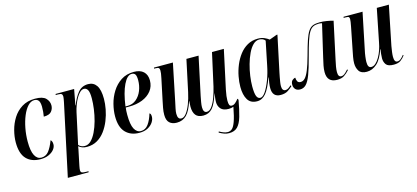

<svg xmlns="http://www.w3.org/2000/svg" viewBox="-63 -1038 3839 1769"><g transform="rotate(-15 1856.5 -153.0)"><path d="M214 9Q128 9 80 -41.5Q32 -92 32 -199Q32 -253 47.5 -313Q63 -373 95.5 -425Q128 -477 180.5 -510Q233 -543 307 -543Q380 -543 409 -513.5Q438 -484 438 -445Q438 -413 417.5 -387.5Q397 -362 343 -362Q347 -383 349 -406.5Q351 -430 351 -456Q350 -499 336 -515.5Q322 -532 297 -532Q264 -532 235.5 -501.5Q207 -471 185.5 -419.5Q164 -368 152 -305Q140 -242 140 -178Q140 -88 162.5 -45.5Q185 -3 224 -3Q268 -3 295.5 -37.5Q323 -72 347 -136Q353 -132 358 -122Q363 -112 363 -93Q363 -68 344.5 -44.5Q326 -21 292.5 -6Q259 9 214 9Z M557 -443Q560 -460 562.5 -473Q565 -486 565 -494Q565 -512 556.5 -519Q548 -526 521 -526H500L503 -536H679L651 -387H654Q680 -457 717 -501.5Q754 -546 814 -546Q865 -546 893 -505.5Q921 -465 921 -378Q921 -332 911 -279Q901 -226 880.5 -175Q860 -124 829 -82Q798 -40 755 -15Q712 10 657 10Q630 10 612.5 3Q595 -4 578 -17Q576 -1 573.5 11Q571 23 568 37L542 163Q539 178 538 186.5Q537 195 537 201Q537 219 548.5 224.5Q560 230 588 230H611L609 240H411ZM639 -3Q672 -3 699 -29.5Q726 -56 747.5 -100.5Q769 -145 784 -199.5Q799 -254 806.5 -309.5Q814 -365 814 -412Q814 -470 801 -492Q788 -514 765 -514Q746 -514 727.5 -496.5Q709 -479 693 -451Q677 -423 664.5 -389.5Q652 -356 645 -324L581 -29Q589 -18 604.5 -10.5Q620 -3 639 -3Z M1157 10Q1075 10 1026.5 -40Q978 -90 978 -194Q978 -249 993.5 -310Q1009 -371 1042.5 -424.5Q1076 -478 1127.5 -512Q1179 -546 1251 -546Q1310 -546 1342 -516Q1374 -486 1374 -432Q1374 -375 1341.5 -333.5Q1309 -292 1253.5 -270Q1198 -248 1128 -248H1094Q1092 -240 1091 -216.5Q1090 -193 1090 -180Q1090 -86 1112.5 -44Q1135 -2 1175 -2Q1218 -2 1246 -41Q1274 -80 1291 -139Q1297 -137 1301 -129.5Q1305 -122 1305 -104Q1305 -79 1288 -52.5Q1271 -26 1238 -8Q1205 10 1157 10ZM1114 -258Q1163 -258 1198 -287.5Q1233 -317 1251.5 -363.5Q1270 -410 1270 -462Q1270 -501 1260 -517Q1250 -533 1226 -533Q1183 -533 1147.5 -459.5Q1112 -386 1094 -258Z M1955 227Q1931 227 1909.5 219.5Q1888 212 1861 197L1865 187Q1884 198 1904.5 206Q1925 214 1945 214Q1968 214 1986 198.5Q2004 183 2020.5 137.5Q2037 92 2054 2Q2034 10 2008 10Q1956 10 1933 -16.5Q1910 -43 1910 -81Q1910 -99 1913.5 -125.5Q1917 -152 1918 -163H1917Q1888 -67 1854 -29Q1820 9 1767 9Q1717 9 1694.5 -19.5Q1672 -48 1672 -101Q1672 -115 1673.5 -132Q1675 -149 1675 -153L1673 -154Q1645 -66 1608 -28.5Q1571 9 1514 9Q1470 9 1444.5 -14.5Q1419 -38 1419 -91Q1419 -122 1425.5 -156.5Q1432 -191 1438 -219L1481 -423Q1487 -449 1489 -466.5Q1491 -484 1491 -495Q1491 -512 1483.5 -519Q1476 -526 1454 -526H1439L1441 -536H1621L1548 -181Q1541 -148 1535 -120Q1529 -92 1529 -71Q1529 -18 1564 -18Q1589 -18 1612 -48Q1635 -78 1654 -127Q1673 -176 1686 -236L1750 -536H1866L1788 -170Q1783 -144 1778 -116.5Q1773 -89 1773 -68Q1773 -16 1807 -16Q1833 -16 1855.5 -47Q1878 -78 1895.5 -126Q1913 -174 1925 -225L1994 -536H2107L2028 -169Q2021 -136 2018 -110.5Q2015 -85 2015 -67Q2015 -38 2021 -25Q2027 -12 2043 -12Q2061 -12 2077 -25.5Q2093 -39 2109 -60L2115 -52Q2113 -49 2111 -47L2117 -51Q2100 45 2082 106.5Q2064 168 2035 197.5Q2006 227 1955 227Z M2280 10Q2218 10 2190.5 -35.5Q2163 -81 2163 -157Q2163 -204 2173 -257Q2183 -310 2204 -361Q2225 -412 2257 -454Q2289 -496 2333 -521Q2377 -546 2433 -546Q2468 -546 2494.5 -534.5Q2521 -523 2538 -509L2609 -535H2618L2545 -191Q2542 -176 2537.5 -153Q2533 -130 2529.5 -107Q2526 -84 2526 -68Q2526 -22 2559 -22Q2573 -22 2586 -30.5Q2599 -39 2614 -53L2619 -43Q2601 -25 2574 -7.5Q2547 10 2505 10Q2426 10 2426 -76Q2426 -100 2429.5 -123.5Q2433 -147 2438 -175H2435Q2401 -77 2365 -33.5Q2329 10 2280 10ZM2316 -13Q2340 -13 2366 -51.5Q2392 -90 2415.5 -152Q2439 -214 2453 -285L2499 -510Q2488 -524 2473.5 -529.5Q2459 -535 2443 -535Q2411 -535 2384 -508.5Q2357 -482 2336 -437.5Q2315 -393 2300 -339.5Q2285 -286 2277.5 -232.5Q2270 -179 2270 -134Q2270 -69 2281 -41Q2292 -13 2316 -13Z M3043 10Q2948 10 2948 -88Q2948 -118 2954.5 -150.5Q2961 -183 2971 -225L3042 -530Q3025 -534 3010 -534Q2980 -534 2958.5 -524Q2937 -514 2919.5 -486Q2902 -458 2884.5 -404.5Q2867 -351 2844 -264Q2817 -160 2794.5 -101Q2772 -42 2748 -17.5Q2724 7 2691 7Q2661 7 2645.5 -10Q2630 -27 2630 -53Q2630 -83 2646 -96Q2662 -109 2674 -109Q2674 -90 2682 -74Q2690 -58 2713 -58Q2736 -58 2755 -78Q2774 -98 2793.5 -145.5Q2813 -193 2836 -277Q2859 -363 2877 -416Q2895 -469 2914 -497Q2933 -525 2958.5 -534.5Q2984 -544 3023 -544Q3055 -544 3088.5 -538.5Q3122 -533 3151 -525L3075 -171Q3068 -141 3063 -111.5Q3058 -82 3058 -59Q3058 -12 3088 -12Q3103 -12 3117 -22Q3131 -32 3155 -59L3161 -52Q3137 -24 3111 -7Q3085 10 3043 10Z M3583 10Q3528 10 3510 -15Q3492 -40 3492 -74Q3492 -89 3494.5 -115.5Q3497 -142 3501 -158H3497Q3467 -69 3423 -30Q3379 9 3326 9Q3273 9 3252.5 -22Q3232 -53 3232 -97Q3232 -122 3238 -156Q3244 -190 3250 -218L3292 -430Q3297 -455 3299.5 -472.5Q3302 -490 3302 -499Q3302 -514 3296 -520Q3290 -526 3265 -526H3247L3249 -536H3430L3359 -191Q3352 -161 3348 -129Q3344 -97 3344 -79Q3344 -49 3352.5 -36Q3361 -23 3377 -23Q3399 -23 3419 -41Q3439 -59 3456 -88.5Q3473 -118 3485 -152.5Q3497 -187 3503 -221L3566 -536H3681L3605 -162Q3600 -134 3596.5 -107.5Q3593 -81 3593 -61Q3593 -10 3622 -10Q3640 -10 3656 -23.5Q3672 -37 3686 -56L3691 -49Q3672 -24 3649 -7Q3626 10 3583 10Z"/></g></svg>

Font: Noto Serif Display ExtraCondensed SemiBold
Style: Italic
Weight: 600
Width: 2
Italic angle: -12°
Designer: Monotype Design Team
Foundry: Monotype Imaging Inc.
Version: Version 2.009